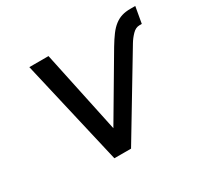

<svg xmlns="http://www.w3.org/2000/svg" viewBox="-119 -708 914 868"><g transform="rotate(-30 337.5 -274.5)"><path d="M122 -549H222L313 -120L500 -437Q518 -467 534 -488.5Q550 -510 567.5 -523.5Q585 -537 604.5 -543Q624 -549 649 -549H675L660 -464H648Q628 -464 611 -446.5Q594 -429 582 -409L336 0H249Z"/></g></svg>

Font: Involve Medium Oblique
Style: Italic
Weight: 500
Italic angle: -10.5°
Designer: Stefan Peev
Foundry: Context Ltd.
Version: Version 1.001